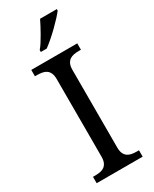

<svg xmlns="http://www.w3.org/2000/svg" viewBox="-225 -939 797 994"><g transform="rotate(-30 173.5 -442.0)"><path d="M36.1 0V-38.1H47.4Q64 -38.1 78.4 -40.5Q92.8 -43 103.3 -50.3Q113.8 -57.6 120.1 -71Q126.5 -84.5 126.5 -106.9V-569.8Q126.5 -592.8 120.1 -606.2Q113.8 -619.6 103.3 -627Q92.8 -634.3 78.4 -636.7Q64 -639.2 47.4 -639.2H36.1V-677.2H311V-639.2H299.3Q282.7 -639.2 268.8 -636.7Q254.9 -634.3 244.1 -627Q233.4 -619.6 227.1 -606.2Q220.7 -592.8 220.7 -569.8V-106.9Q220.7 -84.5 227.1 -71Q233.4 -57.6 244.1 -50.3Q254.9 -43 268.8 -40.5Q282.7 -38.1 299.3 -38.1H311V0ZM125.5 -744.6Q136.7 -757.3 147.7 -774.9Q158.7 -792.5 169.7 -811.5Q180.7 -830.6 190.7 -849.6Q200.7 -868.7 208 -883.8H308.1V-875Q299.8 -863.8 282.5 -844.7Q265.1 -825.7 244.1 -805.2Q223.1 -784.7 201.2 -765.6Q179.2 -746.6 160.6 -732.9H125.5Z"/></g></svg>

Font: MUA Office
Style: Regular
Weight: 400
Designer: Khon Soe Zaw Thu
Foundry: Myanmar Unicode
Version: Version 2.10 June 24, 2017